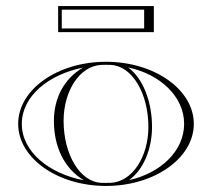

<svg xmlns="http://www.w3.org/2000/svg" viewBox="-20 -609 700 634"><path d="M488 -503V-589H172V-503ZM456 -515H184V-577H456ZM406.1 -14.3C452.9 -47.5 482 -115.9 482 -190C482 -273.3 452.1 -350.7 403.1 -386.3C507.2 -364.5 588 -291.4 588 -200C588 -109.4 508.7 -36.7 406.1 -14.3ZM190 -210C190 -309.7 244 -392.1 315 -394.7C320.3 -394.9 324.7 -395 330 -395C335.3 -395 339.7 -394.9 345 -394.7C416.4 -392.1 470 -300.4 470 -190C470 -90.3 416 -7.9 345 -5.3C339.7 -5.1 335.3 -5 330 -5C324.7 -5 320.3 -5.1 315 -5.3C243.6 -7.9 190 -99.6 190 -210ZM40 -200C40 -86.8 169.9 5 330 5C490.1 5 620 -86.8 620 -200C620 -313.2 490.1 -405 330 -405C169.9 -405 40 -313.2 40 -200ZM256.9 -13.7C142.2 -35.5 52 -107.8 52 -200C52 -291.5 140.7 -363.3 253.9 -385.7C191.1 -349 158 -284.5 158 -210C158 -127.2 189.7 -54.3 256.9 -13.7Z"/></svg>

Font: Sortefax
Style: Medium
Weight: 500
Designer: gluk
Foundry: gluk
Version: Version 0.261